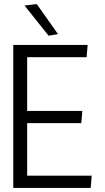

<svg xmlns="http://www.w3.org/2000/svg" viewBox="-20 -920 514 940"><path d="M404 -640H113V-377H383L378 -317H113V-60H429L424 0H45V-700H409ZM218 -745 100 -893 160 -900 264 -753Z"/></svg>

Font: Antic
Style: Regular
Weight: 400
Designer: Santiago Orozco
Foundry: Typemade
Version: Version 1.0012